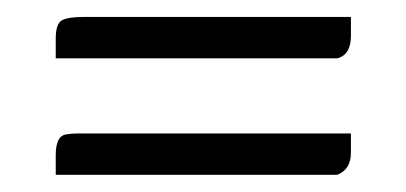

<svg xmlns="http://www.w3.org/2000/svg" viewBox="-20 -320 480 227"><path d="M394.9 -277.6Q394.9 -255.1 378.6 -251H45.9V-274.5Q45.9 -291.8 53.1 -295.9Q60.2 -300 79.6 -300H394.9ZM394.9 -139.8Q394.9 -119.4 378.6 -113.3H45.9V-136.7Q45.9 -160.2 59.2 -161.2Q64.3 -162.2 72.4 -162.2H394.9Z"/></svg>

Font: Suravaram
Style: Regular
Weight: 400
Designer: Purushoth Kumar Guthula
Foundry: SiliconAndhra, USA.
Version: Version 1.0.4; ttfautohint (v1.2.42-39fb)